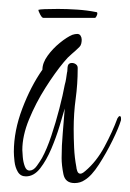

<svg xmlns="http://www.w3.org/2000/svg" viewBox="-20 -394 291 430"><path d="M147 16Q126 16 122 -4Q118 -24 118 -40Q118 -68 120.5 -95.5Q123 -123 125 -151Q121 -137 113.5 -112Q106 -87 95 -61Q84 -35 70 -17Q56 1 38 1Q26 1 20 -9Q14 -19 12.5 -32.5Q11 -46 11 -54Q11 -101 30 -151Q49 -201 75 -238Q75 -253 86.5 -269Q98 -285 114 -298Q130 -311 142 -316Q148 -318 153 -318Q158 -318 160.5 -314Q163 -310 163 -305Q163 -301 162 -296.5Q161 -292 158 -289Q149 -280 140.5 -273Q132 -266 123 -255Q103 -231 81.5 -197Q60 -163 45 -126.5Q30 -90 30 -58Q30 -54 31 -42.5Q32 -31 35.5 -21.5Q39 -12 46 -12Q55 -12 62.5 -22.5Q70 -33 74 -40Q85 -60 95 -90Q105 -120 113 -151Q121 -182 125 -204Q127 -211 128 -217.5Q129 -224 130 -231Q131 -234 131 -238.5Q131 -243 132 -247Q134 -253 141 -253Q146 -253 150 -250Q154 -247 154 -242V-240Q154 -206 149.5 -173Q145 -140 145 -105Q145 -85 146 -63Q147 -41 151 -20Q151 -17 153 -11Q155 -5 160 -5Q163 -5 166.5 -7.5Q170 -10 171 -11Q196 -32 214 -65.5Q232 -99 243 -129Q246 -134 248 -134Q251 -134 251 -129V-125Q246 -108 232 -79.5Q218 -51 201.5 -25.5Q185 0 170 9Q160 16 147 16ZM77 -354Q74 -354 70 -361.5Q66 -369 66 -372Q72 -374 110 -374Q130 -374 152.5 -372.5Q175 -371 195 -367Q198 -367 198 -364Q198 -361 196 -357.5Q194 -354 193 -354Z"/></svg>

Font: Sassy Frass
Style: Regular
Weight: 400
Designer: Robert E. Leuschke
Foundry: Robert E. Leuschke
Version: Version 1.010; ttfautohint (v1.8.3)